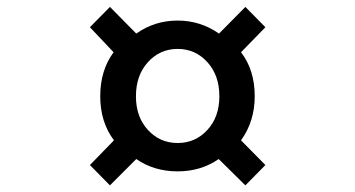

<svg xmlns="http://www.w3.org/2000/svg" viewBox="-20 -652 1040 562"><path d="M301.8 -109.4 243.2 -168.9 313.5 -241.2Q273.4 -294.9 273.4 -370.1Q273.4 -446.3 312.5 -499L243.2 -572.3L301.8 -631.8L378.9 -553.7Q432.6 -591.8 500 -591.8Q566.4 -591.8 621.1 -553.7L698.2 -631.8L756.8 -572.3L685.5 -499Q725.6 -447.3 725.6 -370.1Q725.6 -296.9 685.5 -241.2L756.8 -168.9L698.2 -109.4L620.1 -186.5Q568.4 -150.4 500 -150.4Q430.7 -150.4 378.9 -186.5ZM622.1 -370.1Q622.1 -431.6 586.9 -470.2Q551.8 -508.8 500 -508.8Q448.2 -508.8 413.1 -470.2Q377.9 -431.6 377.9 -370.1Q377.9 -309.6 413.1 -271.5Q448.2 -233.4 500 -233.4Q551.8 -233.4 586.9 -271.5Q622.1 -309.6 622.1 -370.1Z"/></svg>

Font: GenEi Gothic M SemiBold
Style: Regular
Weight: 500
Designer: o_tamon (Modified); [Source Han Sans]
Ryoko NISHIZUKA  (kana & ideographs); Paul D. Hunt (Latin, Greek & Cyrillic); Wenl
Version: Version 1.1a;Original Version 1.004